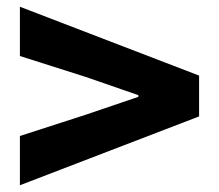

<svg xmlns="http://www.w3.org/2000/svg" viewBox="-20 -664 649 569"><path d="M39 -261 234 -324 390 -377V-382L234 -436L39 -498V-644L570 -440V-319L39 -115Z"/></svg>

Font: KaiGen Gothic KR Heavy
Style: Heavy
Weight: 900
Designer: Ryoko NISHIZUKA  (kana & ideographs); Paul D. Hunt (Latin, Greek & Cyrillic); Wenlong ZHANG  (bopomofo); Sandoll Communi
Foundry: Adobe Systems Incorporated
Version: Version 1.002 March 28, 2018